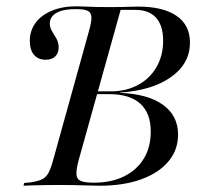

<svg xmlns="http://www.w3.org/2000/svg" viewBox="-20 -592 646 612"><path d="M166.9 -2.4Q143.5 -2.4 122.2 -2Q100.8 -1.6 83.5 -1.2Q66.1 -0.8 54.8 0L57.3 -8.9L75.8 -10.5Q99.2 -13.7 112.5 -19.8Q125.8 -25.8 133.5 -39.1Q141.1 -52.4 148.4 -78.2L263.7 -493.5Q271.8 -521.8 271.4 -536.7Q271 -551.6 260.1 -557.3Q249.2 -562.9 225 -562.9Q183.9 -563.7 161.3 -551.6Q138.7 -539.5 138.7 -516.9Q138.7 -504 146 -492.3Q153.2 -480.6 160.1 -468.5Q166.9 -456.5 166.9 -440.3Q166.9 -422.6 156 -412.1Q145.2 -401.6 125.8 -401.6Q101.6 -401.6 88.3 -417.3Q75 -433.1 75 -461.3Q75 -494.4 93.5 -519.4Q112.1 -544.4 146.8 -558.5Q181.5 -572.6 227.4 -571.8Q240.3 -571.8 254 -571Q267.7 -570.2 285.5 -569.8Q303.2 -569.4 325.8 -569.4H326.6Q363.7 -569.4 385.1 -570.2Q406.5 -571 420.2 -571Q500 -571 542.7 -541.5Q585.5 -512.1 585.5 -456.5Q585.5 -389.5 525.8 -346.8Q466.1 -304 362.1 -296.8V-296Q450.8 -292.7 499.2 -258.1Q547.6 -223.4 547.6 -162.9Q547.6 -113.7 516.5 -77Q485.5 -40.3 429.4 -20.2Q373.4 0 297.6 0Q283.9 0 261.3 -0.8Q238.7 -1.6 214.5 -2Q190.3 -2.4 170.2 -2.4ZM279 -9.7Q334.7 -9.7 375.4 -29.8Q416.1 -50 438.3 -86.3Q460.5 -122.6 460.5 -172.6Q460.5 -231.5 427 -261.7Q393.5 -291.9 328.2 -291.9H279L281.5 -300.8H333.1Q382.3 -300.8 420.2 -321.4Q458.1 -341.9 479 -378.6Q500 -415.3 500 -462.1Q500 -510.5 477.4 -535.5Q454.8 -560.5 411.3 -560.5H364.5L229.8 -78.2Q222.6 -50 223.8 -35.1Q225 -20.2 238.3 -14.9Q251.6 -9.7 279 -9.7Z"/></svg>

Font: Playfair 144pt SemiCondensed
Style: Italic
Weight: 400
Width: 4
Italic angle: -15.6°
Designer: Claus Eggers Sørensen
Foundry: Claus Eggers Sørensen
Version: Version 2.203